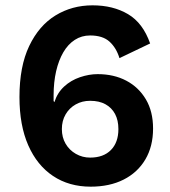

<svg xmlns="http://www.w3.org/2000/svg" viewBox="-20 -690 637 720"><path d="M327 -670Q404 -670 460 -637Q516 -604 543 -527L428 -472Q416 -511 390.5 -534Q365 -557 318 -557Q286 -557 260.5 -540.5Q235 -524 217.5 -494Q200 -464 190.5 -423Q181 -382 181 -332Q181 -328 181 -323.5Q181 -319 181 -311L184 -307Q195 -342 220.5 -365.5Q246 -389 280 -400.5Q314 -412 346 -412Q407 -412 453.5 -387.5Q500 -363 527 -317.5Q554 -272 554 -208Q554 -141 525 -92Q496 -43 443.5 -16.5Q391 10 320 10Q239 10 179 -30Q119 -70 86 -145Q53 -220 53 -326Q53 -441 89.5 -517.5Q126 -594 188 -632Q250 -670 327 -670ZM318 -312Q288 -312 264 -298.5Q240 -285 226 -261Q212 -237 212 -206Q212 -175 226 -151Q240 -127 264.5 -113Q289 -99 318 -99Q368 -99 396 -127.5Q424 -156 424 -206Q424 -239 411.5 -262.5Q399 -286 375.5 -299Q352 -312 318 -312Z"/></svg>

Font: Kantumruy Pro SemiBold
Style: Regular
Weight: 600
Version: Version 1.002